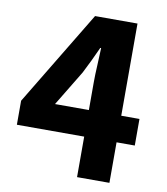

<svg xmlns="http://www.w3.org/2000/svg" viewBox="-83 -813 765 882"><g transform="rotate(10 299.5 -371.5)"><path d="M336 0V-443Q336 -476 338.5 -522Q341 -568 342 -603H338Q324 -572 309 -540.5Q294 -509 278 -478L178 -313H572V-189H22V-301L289 -743H487V0Z"/></g></svg>

Font: Noto Sans KR Thin ExtraBold
Style: Regular
Weight: 800
Version: Version 2.004-H2;hotconv 1.0.118;makeotfexe 2.5.65603